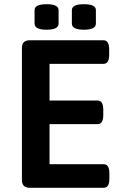

<svg xmlns="http://www.w3.org/2000/svg" viewBox="-20 -891 586 911"><path d="M378 -750Q321 -750 321 -779V-843Q321 -871 378 -871Q435 -871 435 -843V-779Q435 -750 378 -750ZM201 -750Q144 -750 144 -779V-843Q144 -871 201 -871Q258 -871 258 -843V-779Q258 -750 201 -750ZM121 0Q84 0 84 -37V-663Q84 -700 121 -700H471Q498 -700 498 -657V-631Q498 -588 471 -588H215V-414H443Q470 -414 470 -371V-345Q470 -302 443 -302H215V-112H472Q499 -112 499 -69V-43Q499 0 472 0Z"/></svg>

Font: Asap SemiBold
Style: Regular
Weight: 600
Designer: Pablo Cosgaya
Foundry: Omnibus-Type
Version: Version 3.001; ttfautohint (v1.8.3)